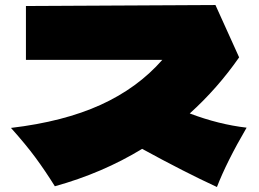

<svg xmlns="http://www.w3.org/2000/svg" viewBox="-20 -740 1040 770"><path d="M850 10Q720 -50 550 -143Q391 -46 200 7Q162 -54 123 -107Q84 -160 24 -227Q235 -252 383.5 -319.5Q532 -387 631 -500H84V-716L844 -720L939 -510Q852 -385 741 -285Q857 -241 969 -228Q889 -91 850 10Z"/></svg>

Font: Dela Gothic One
Style: Regular
Weight: 400
Designer: aratakana
Foundry: aratakana
Version: Version 1.004